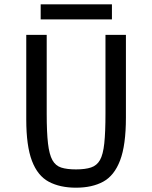

<svg xmlns="http://www.w3.org/2000/svg" viewBox="-20 -858 707 892"><path d="M333 14Q259 14 207 -13.5Q155 -41 128.5 -110.5Q102 -180 102 -303V-696H197V-330Q197 -243 203 -191.5Q209 -140 223.5 -114Q238 -88 264.5 -79.5Q291 -71 333 -71Q376 -71 403 -80Q430 -89 444.5 -114.5Q459 -140 464.5 -192Q470 -244 470 -330V-696H565V-312Q565 -184 538 -113Q511 -42 459.5 -14Q408 14 333 14ZM169 -768V-838H500V-768Z"/></svg>

Font: Ruda Medium
Style: Regular
Weight: 500
Version: Version 2.001